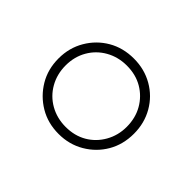

<svg xmlns="http://www.w3.org/2000/svg" viewBox="-81 -869 578 578"><g transform="rotate(45 208.5 -579.5)"><path d="M209 -419Q163 -419 127 -440.5Q91 -462 69.5 -498Q48 -534 48 -580Q48 -625 69.5 -661.5Q91 -698 127 -719Q163 -740 209 -740Q254 -740 290.5 -719Q327 -698 348 -661.5Q369 -625 369 -580Q369 -534 348 -498Q327 -462 290.5 -440.5Q254 -419 209 -419ZM209 -449Q247 -449 276 -466Q305 -483 322 -513Q339 -543 339 -579Q339 -617 322 -646.5Q305 -676 276 -693Q247 -710 209 -710Q172 -710 142 -693Q112 -676 95 -646.5Q78 -617 78 -580Q78 -543 95 -513Q112 -483 142 -466Q172 -449 209 -449Z"/></g></svg>

Font: M PLUS 2 ExtraLight
Style: Regular
Weight: 250
Designer: Coji Morishita
Foundry: UNDERFOREST DESIGN
Version: Version 1.001